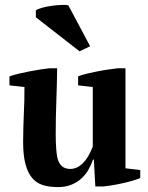

<svg xmlns="http://www.w3.org/2000/svg" viewBox="-20 -743 596 774"><path d="M73.2 -171.4Q73.2 -200.7 74.2 -231.9Q75.2 -263.2 76.2 -288.1Q77.6 -313 78.1 -338.6Q78.6 -364.3 78.6 -392.1L18.1 -398.9V-435.1Q32.7 -440.4 54 -445.6Q75.2 -450.7 97.9 -455.1Q120.6 -459.5 142.3 -462.9Q164.1 -466.3 179.2 -467.8H210.4Q209.5 -398.4 207 -332.8Q204.6 -267.1 204.6 -202.6Q204.6 -187.5 205.1 -171.4Q205.6 -155.3 206.8 -140.4Q208 -125.5 210.2 -112.8Q212.4 -100.1 216.3 -91.8Q224.1 -75.2 235.8 -68.6Q247.6 -62 263.2 -62Q290.5 -62 313.7 -84.7Q336.9 -107.4 354 -152.3V-392.1L294.9 -398.9V-435.1Q308.6 -440.9 329.1 -445.8Q349.6 -450.7 371.8 -455.1Q394 -459.5 416 -462.6Q438 -465.8 454.6 -467.8H485.8V-64.5L545.4 -57.6V-25.4Q532.7 -20 513.7 -14.4Q494.6 -8.8 473.6 -4.2Q452.6 0.5 431.9 3.9Q411.1 7.3 395 8.8H364.3L358.4 -99.6H355Q347.7 -78.6 336.4 -58.8Q325.2 -39.1 308.1 -23.4Q291 -7.8 267.6 1.7Q244.1 11.2 212.9 11.2Q179.7 11.2 153.8 3.4Q127.9 -4.4 110.1 -24.9Q92.3 -45.4 82.8 -80.8Q73.2 -116.2 73.2 -171.4ZM343.3 -556.6 300.8 -536.1 124.5 -673.3V-700.7Q130.4 -706.5 149.2 -711.7Q168 -716.8 189.2 -719.7Q210.4 -722.7 229.5 -723.1Q248.5 -723.6 255.4 -721.7Z"/></svg>

Font: PT Astra Serif
Style: Bold
Weight: 700
Designer: A.Korolkova, I. Chaeva
Foundry: ParaType Ltd
Version: Version 1.002